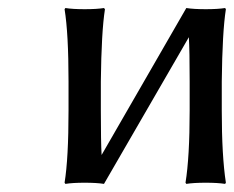

<svg xmlns="http://www.w3.org/2000/svg" viewBox="-20 -453 580 476"><path d="M149.9 -251Q149.9 -370.1 140.1 -430.2L142.1 -433.1Q160.2 -430.2 189.9 -430.2Q219.7 -430.2 237.8 -433.1L240.2 -430.2Q231.4 -374 230 -251V-179.2Q230 -101.1 231.9 -68.8L441.9 -433.1Q460 -430.2 490.2 -430.2Q519.5 -430.2 538.1 -433.1L540 -430.2Q531.2 -374 529.8 -251V-179.2Q529.8 -66.4 540 0L538.1 2.9Q519.5 0 490.2 0Q460 0 441.9 2.9L439.9 0Q450.2 -63.5 450.2 -179.2V-251Q450.2 -327.6 448.2 -360.8L237.8 2.9Q219.7 0 189.9 0Q160.2 0 142.1 2.9L140.1 0Q149.9 -60.1 149.9 -179.2Z"/></svg>

Font: Linear Smooth
Style: Regular
Weight: 400
Designer: Philipp H. Poll, Flanker
Foundry: Philipp H. Poll, reworked by Flanker
Version: Version 1.061 | FøM Fix